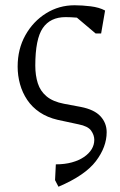

<svg xmlns="http://www.w3.org/2000/svg" viewBox="-20 -480 455 729"><path d="M202 229 189 204 192 144Q226 144 253 136.5Q280 129 299 116Q318 103 328 86.5Q338 70 338 51Q338 33 326 16Q314 -1 278 -8L199 -25Q160 -34 131 -53.5Q102 -73 83.5 -100.5Q65 -128 56 -160.5Q47 -193 47 -227Q47 -294 76.5 -346.5Q106 -399 155 -429.5Q204 -460 263 -460Q292 -460 324.5 -456Q357 -452 379 -440L364 -353H343L272 -413Q265 -414 249.5 -414.5Q234 -415 229 -415Q171 -415 142.5 -373.5Q114 -332 114 -231Q114 -194 123.5 -164Q133 -134 157 -114Q181 -94 223 -86L287 -74Q338 -64 361.5 -38.5Q385 -13 385 22Q385 78 344 132Q303 186 202 229Z"/></svg>

Font: Ancizar Serif Light
Style: Regular
Weight: 300
Designer: Cesar Puertas, Viviana Monsalve, Julian Moncada, Julian Prieto, Jose Castro, Felipe Aragon, Mariel Hernandez, Sara Alarc
Version: Version 8.100